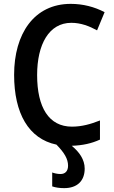

<svg xmlns="http://www.w3.org/2000/svg" viewBox="-20 -744 589 993"><path d="M418 128C418 81 390 42 351 10C408 8 453 -2 497 -22V-121C449 -102 403 -89 352 -89C233 -89 172 -188 172 -356C172 -514 233 -626 349 -626C398 -626 442 -609 482 -587L521 -681C468 -709 408 -724 346 -724C156 -724 53 -569 53 -357C53 -158 128 -26 272 4C313 46 332 78 332 113C332 141 317 156 293 156C277 156 260 152 250 148V220C268 226 288 229 312 229C380 229 418 191 418 128Z"/></svg>

Font: Noto Sans UI SemiCondensed Medium
Style: Regular
Weight: 500
Width: 4
Designer: Monotype Design Team
Foundry: Monotype Imaging Inc.
Version: Version 1.901